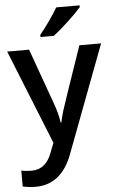

<svg xmlns="http://www.w3.org/2000/svg" viewBox="-64 -809 665 1092"><g transform="rotate(-5 268.0 -263.0)"><path d="M0 -540H125L234.9 -233.9Q259.8 -168.5 268.1 -110.8H272Q276.4 -137.7 288.1 -176Q299.8 -214.4 412.1 -540H536.1L305.2 71.8Q242.2 240.2 95.2 240.2Q57.1 240.2 21 231.9V141.1Q46.9 147 80.1 147Q163.1 147 196.8 50.8L216.8 0ZM195.8 -606V-618.2Q223.6 -652.3 253.2 -694.3Q282.7 -736.3 299.8 -766.1H433.1V-755.9Q407.7 -726.1 357.2 -679Q306.6 -631.8 272 -606Z"/></g></svg>

Font: f0_1792           
Style: Regular
Weight: 600
Foundry: Ascender Corporation
Version: Version 1.10